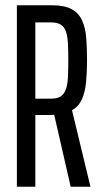

<svg xmlns="http://www.w3.org/2000/svg" viewBox="-20 -708 384 728"><path d="M44 0V-688H178Q225 -688 252 -673Q279 -658 291.5 -630Q304 -602 307 -564Q310 -526 310 -480Q310 -436 306.5 -398Q303 -360 291 -332.5Q279 -305 253 -290L323 0H248L182 -288L205 -276Q197 -274 188 -273Q179 -272 170 -272H114V0ZM114 -334H175Q197 -334 210 -342.5Q223 -351 229.5 -368.5Q236 -386 237.5 -413.5Q239 -441 239 -478Q239 -516 237.5 -543.5Q236 -571 230 -588.5Q224 -606 210.5 -614.5Q197 -623 174 -623H114Z"/></svg>

Font: Saira UltraCondensed Medium
Style: Regular
Weight: 500
Width: 1
Designer: Hector Gatti with collaboration of the Omnibus-Type team
Foundry: Omnibus-Type
Version: Version 1.101